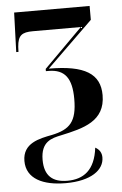

<svg xmlns="http://www.w3.org/2000/svg" viewBox="-55 -575 543 854"><g transform="rotate(-5 217.0 -148.0)"><path d="M204 240C317 240 376 196 376 140C376 121 368 105 348 94C336 194 284 230 212 230C147 230 110 200 110 128C110 46 159 35 202 26C303 4 401 -19 401 -136C401 -231 334 -274 173 -274L378 -474V-536H41L35 -360H45L46 -383C50 -433 67 -446 117 -446H331L159 -274V-264H170C244 -264 274 -222 274 -130C274 -28 242 4 161 21C104 32 29 46 29 126C29 205 102 240 204 240Z"/></g></svg>

Font: Noto Serif Display ExtraCondensed
Style: Bold
Weight: 700
Width: 2
Designer: Monotype Design Team
Foundry: Monotype Imaging Inc.
Version: Version 2.009